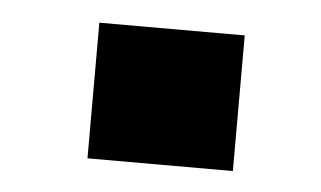

<svg xmlns="http://www.w3.org/2000/svg" viewBox="-29 -236 423 253"><g transform="rotate(5 182.5 -109.5)"><path d="M93.8 -198.7H286.1V-19.3H93.8Z"/></g></svg>

Font: Pinar-DS3-FD Black
Style: Regular
Weight: 900
Designer: Amin Abedi
Version: Version 3.000